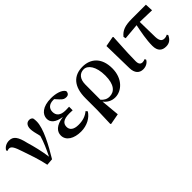

<svg xmlns="http://www.w3.org/2000/svg" viewBox="78 -1381 2423 2423"><g transform="rotate(-45 1289.5 -169.0)"><path d="M242 10 333 3C427 -152 534 -348 534 -471C534 -496 533 -511 528 -531C514 -546 501 -553 479 -553C433 -553 408 -515 408 -462C408 -429 419 -380 437 -310C411 -220 375 -142 329 -47C314 -161 286 -271 259 -362C227 -503 189 -548 115 -548C69 -548 24 -526 2 -485L11 -469C21 -474 32 -477 46 -477C84 -477 106 -436 142 -326C176 -226 216 -117 242 10Z M840 16C948 16 1037 -35 1080 -106L1062 -128C1012 -87 957 -67 877 -67C790 -67 751 -104 751 -156C751 -212 785 -252 898 -252C910 -252 923 -252 954 -250V-314C929 -312 913 -312 893 -312C796 -312 759 -355 759 -416C759 -477 801 -515 870 -515H888L933 -466C968 -427 988 -423 1017 -423C1050 -423 1069 -444 1068 -479C1041 -527 956 -552 868 -552C717 -552 646 -483 646 -405C646 -343 694 -294 808 -278C672 -260 623 -198 623 -131C623 -38 716 16 840 16Z M1168 208 1177 215 1321 188 1298 -62C1333 -14 1386 16 1450 16C1567 16 1683 -91 1683 -270C1683 -468 1567 -552 1431 -552C1275 -552 1176 -456 1176 -243V-32ZM1296 -97 1297 -369C1298 -462 1343 -518 1418 -518C1489 -518 1556 -432 1556 -268C1556 -109 1494 -42 1406 -42C1360 -42 1324 -63 1296 -97Z M1951 15C2007 15 2048 -16 2062 -47L2051 -65C2039 -59 2026 -54 2007 -54C1977 -54 1954 -70 1954 -126C1954 -197 1957 -288 1972 -541L1963 -547L1829 -522L1837 -119C1839 -29 1884 15 1951 15Z M2357 16C2416 16 2451 -11 2478 -67L2469 -85C2452 -76 2435 -71 2413 -71C2374 -71 2349 -95 2346 -166L2341 -440L2555 -434L2550 -539H2301C2176 -539 2114 -515 2063 -452L2070 -420L2284 -439C2264 -340 2240 -220 2240 -115C2240 -20 2288 16 2357 16Z"/></g></svg>

Font: Noto Serif CJK HK
Style: Bold
Weight: 700
Designer: Ryoko NISHIZUKA 西塚涼子 (kana & ideographs); Frank Grießhammer (Latin, Greek & Cyrillic); Wenlong ZHANG 张文龙 (bopomofo); San
Foundry: Adobe
Version: Version 2.001;hotconv 1.1.0;makeotfexe 2.6.0